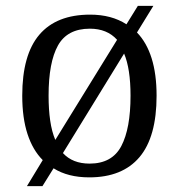

<svg xmlns="http://www.w3.org/2000/svg" viewBox="-20 -596 612 656"><path d="M126 -49Q92 -83 74 -138Q56 -193 56 -269Q56 -409 114.5 -477.5Q173 -546 288 -546Q361 -546 412 -513L451 -576H504L448 -485Q481 -451 498 -397Q515 -343 515 -269Q515 -128 456.5 -59Q398 10 285 10Q212 10 163 -21L125 40H72ZM380 -460Q346 -498 287 -498Q210 -498 178 -440.5Q146 -383 146 -269Q146 -222 151.5 -184Q157 -146 169 -118ZM286 -37Q363 -37 394.5 -97Q426 -157 426 -269Q426 -361 404 -413L195 -73Q228 -37 286 -37Z"/></svg>

Font: Noto Serif Hentaigana
Style: Regular
Weight: 400
Designer: Kazuhiro Yamada
Foundry: nipponia
Version: Version 1.000; ttfautohint (v1.8.4.7-5d5b)